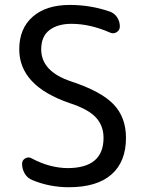

<svg xmlns="http://www.w3.org/2000/svg" viewBox="-20 -785 594 794"><path d="M475.6 -675.8Q475.6 -660.2 462.4 -651.9Q449.2 -643.6 434.6 -650.4Q352.5 -686.5 275.4 -686.5Q218.8 -686.5 184.6 -660.6Q150.4 -634.8 150.4 -581.1Q150.4 -489.3 274.4 -448.2Q398.4 -407.2 449.7 -353.5Q501 -299.8 501 -214.8Q501 -116.2 440.9 -63.5Q380.9 -10.7 264.6 -10.7Q185.5 -10.7 114.3 -40Q93.8 -47.9 82.5 -66.9Q71.3 -85.9 71.3 -107.4Q71.3 -123 85 -130.4Q98.6 -137.7 111.3 -129.9Q184.6 -90.8 258.8 -89.8Q408.2 -89.8 408.2 -214.8Q408.2 -265.6 376 -299.8Q343.8 -334 268.6 -358.4Q59.6 -429.7 59.6 -581.1Q59.6 -667 115.2 -715.8Q170.9 -764.6 268.6 -764.6Q354.5 -764.6 433.6 -737.3Q453.1 -730.5 464.4 -713.4Q475.6 -696.3 475.6 -675.8Z"/></svg>

Font: Gen Jyuu Gothic P Regular
Style: Regular
Weight: 400
Designer: [Source Han Sans]
Ryoko NISHIZUKA  (kana & ideographs); Paul D. Hunt (Latin, Greek & Cyrillic); Wenlong ZHANG  (bopomofo
Version: Version 1.002.20150607